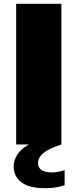

<svg xmlns="http://www.w3.org/2000/svg" viewBox="-20 -760 408 1010"><path d="M65 0V-740H303V0ZM218 230Q133.5 230 92.8 199Q52 168 52 117Q52 84.5 70 54.8Q88 25 130.5 1Q173 -23 247 -39L303 0Q257 15 230 30.5Q203 46 191.5 62.8Q180 79.5 180 98Q180 120.5 197.5 133.8Q215 147 254 147Q266 147 282.5 144.2Q299 141.5 320 135V215Q298.5 221.5 274 225.8Q249.5 230 218 230Z"/></svg>

Font: Encode Sans SC Expanded Black
Style: Regular
Weight: 900
Width: 7
Designer: Multiple Designers
Foundry: Impallari Type
Version: Version 3.002